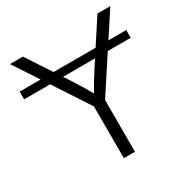

<svg xmlns="http://www.w3.org/2000/svg" viewBox="-177 -868 979 1009"><g transform="rotate(-30 312.5 -364.0)"><path d="M636.2 -576.7V-529.8H-10.7V-576.7ZM288.6 0V-314L17.6 -727.5H96.2L252 -489.7Q274.9 -454.6 295.4 -420.4Q315.9 -386.2 336.9 -346.7H309.1Q329.6 -386.7 350.3 -420.9Q371.1 -455.1 393.6 -489.7L548.3 -727.5H626.5L356 -314V0Z"/></g></svg>

Font: Inter 24pt Light
Style: Regular
Weight: 300
Designer: Rasmus Andersson
Foundry: rsms
Version: Version 4.001;git-66647c0bb